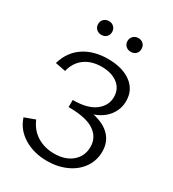

<svg xmlns="http://www.w3.org/2000/svg" viewBox="-203 -963 976 1081"><g transform="rotate(30 284.5 -422.5)"><path d="M518 -195Q518 -137 486 -91Q454 -45 398 -19.5Q342 6 273 6Q188 6 123.5 -33Q59 -72 37 -141L105 -166Q129 -109 177 -79.5Q225 -50 287 -50Q360 -50 403.5 -87.5Q447 -125 447 -185Q447 -247 394.5 -282.5Q342 -318 228 -318V-364Q324 -364 372.5 -401Q421 -438 421 -494Q421 -547 381.5 -577.5Q342 -608 277 -608Q211 -608 167 -575.5Q123 -543 109 -484L42 -497Q66 -579 130 -621.5Q194 -664 286 -664Q380 -664 436 -622.5Q492 -581 492 -509Q492 -456 460 -414Q428 -372 370 -352Q443 -336 480.5 -296Q518 -256 518 -195ZM138 -806Q138 -826 151 -838.5Q164 -851 184 -851Q203 -851 216 -838.5Q229 -826 229 -806Q229 -787 216.5 -774.5Q204 -762 184 -762Q164 -762 151 -774.5Q138 -787 138 -806ZM329 -806Q329 -825 342 -838Q355 -851 375 -851Q395 -851 407.5 -838.5Q420 -826 420 -806Q420 -786 407.5 -774Q395 -762 375 -762Q355 -762 342 -774.5Q329 -787 329 -806Z"/></g></svg>

Font: Ysabeau
Style: Regular
Weight: 400
Designer: Christian Thalmann (Catharsis Fonts)
Version: Version 0.003